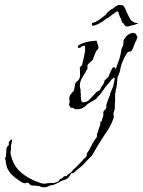

<svg xmlns="http://www.w3.org/2000/svg" viewBox="-268 -438 583 784"><path d="M-97 326Q-101 324 -104.5 323Q-108 322 -112 321Q-121 321 -125 320Q-129 320 -132.5 320Q-136 320 -140 319Q-145 317 -148 313Q-151 308 -160 308Q-165 311 -169 310L-178 307L-193 297Q-210 286 -220 275Q-233 262 -240 244Q-241 240 -242 235.5Q-243 231 -244 227Q-244 216 -248 209Q-244 205 -244 200Q-244 195 -243 189.5Q-242 184 -242 180V173Q-242 170 -240 164Q-238 160 -237 159Q-234 157 -232 154V143Q-230 138 -227 136Q-223 132 -219 131V133Q-219 134 -219 136.5Q-219 139 -220 143L-223 156V173Q-225 179 -225 183Q-225 191 -224 194Q-214 235 -189 260Q-164 284 -127 300Q-116 304 -103 309Q-95 312 -88 312Q-84 312 -80.5 311.5Q-77 311 -73 310Q-64 310 -60 309H-46L-38 306Q-35 305 -32.5 304Q-30 303 -29 302L-23 293Q-16 291 -15 290Q-7 285 -9 284Q-9 281 3 281Q11 272 23 265Q26 262 30 256L39 248L54 233L69 217Q72 212 78 208Q84 203 86 198Q88 196 86 193Q85 190 87 188L95 176L102 163Q104 160 105.5 157Q107 154 108 151Q110 147 112 144Q114 141 116 138Q118 133 122 129Q126 125 128 119V110Q130 105 132 99.5Q134 94 135 89Q137 84 139 78Q141 72 142 67V60L144 58Q146 58 147 57Q147 56 148 55V52L151 43L154 33V19Q156 14 160 11Q165 6 166 2Q167 -1 166 -5Q165 -8 167 -12Q169 -20 172 -27.5Q175 -35 178 -42L181 -50Q181 -53 183 -59L189 -73Q191 -77 192.5 -81Q194 -85 195 -89Q195 -91 196 -94Q197 -96 197 -99Q197 -102 198 -104Q199 -106 199 -108.5Q199 -111 200 -113V-118Q199 -121 196 -121Q194 -118 191 -116Q187 -113 185 -110Q182 -106 179 -102Q176 -98 172 -94Q168 -90 165 -86Q162 -82 159 -78Q157 -74 154.5 -71Q152 -68 150 -65Q148 -61 145 -58Q142 -55 140 -51L136 -47Q134 -46 131 -43Q126 -34 121 -32L91 -14Q89 -13 86 -10Q84 -7 81 -5Q77 -1 72 1Q66 5 62 6Q59 7 56 7Q53 7 50 8H39Q38 8 37.5 7.5Q37 7 36 7L34 4Q30 2 21 2L17 -4Q15 -7 13 -13Q18 -18 16 -28Q15 -31 15 -37Q15 -43 17 -46Q19 -51 22 -54Q24 -56 25 -58Q26 -60 27 -61Q29 -63 30.5 -64Q32 -65 33 -66L36 -79L39 -94Q40 -101 47 -106Q53 -110 56 -117Q59 -123 59 -132Q59 -141 58.5 -149Q58 -157 58 -164Q67 -169 68 -176Q69 -180 70 -184.5Q71 -189 72 -194Q74 -201 75.5 -208.5Q77 -216 78 -223Q81 -236 79 -251Q68 -251 65 -247Q60 -242 53 -242Q52 -242 50 -244Q50 -250 51 -252Q67 -262 84 -266Q104 -271 127 -272V-271Q127 -266 130 -261Q130 -259 131 -256Q132 -253 133 -251Q133 -248 134 -246Q135 -242 134 -242Q133 -238 129 -234Q125 -231 123 -226Q122 -222 120.5 -219Q119 -216 118 -213Q117 -210 116 -207Q115 -204 113 -201Q113 -200 111 -194Q109 -192 106 -189Q103 -186 100 -184Q97 -181 94 -178Q91 -175 89 -172V-155Q87 -154 86 -152Q85 -150 83 -148Q83 -144 79 -140Q75 -134 71 -127Q67 -120 63 -112Q58 -100 58 -90Q58 -86 58.5 -82.5Q59 -79 60 -75Q62 -69 61 -65Q60 -62 62 -56V-46Q62 -41 63 -37Q64 -33 63 -31V-29Q63 -26 69 -20Q86 -20 96 -30L114 -49Q115 -50 116.5 -52Q118 -54 120 -56L127 -63L134 -67Q138 -67 140 -71Q141 -72 141 -73Q141 -74 142 -75Q145 -83 149 -87Q153 -91 156 -99Q158 -103 158 -105Q158 -107 160 -111Q166 -115 168 -118L176 -126Q177 -127 177 -130Q177 -130 177 -131Q177 -132 178 -133Q180 -139 185 -149Q191 -162 194 -163Q197 -165 200 -163Q201 -162 201 -161Q201 -160 202 -159Q202 -156 203 -155V-157Q205 -159 206 -160.5Q207 -162 208 -164Q208 -166 209 -169Q210 -172 211 -174Q216 -186 219 -196L225 -219Q227 -231 228 -237Q229 -241 231 -245Q233 -249 235 -254Q236 -257 236 -262V-271Q241 -283 251 -293Q264 -304 278 -304Q280 -300 282 -302Q286 -302 287 -299Q287 -298 290 -293Q293 -289 293 -286L291 -279Q287 -274 289 -272Q283 -266 280 -254Q278 -248 276 -243.5Q274 -239 272 -235Q268 -228 261 -227Q254 -227 249 -219L243 -209Q241 -206 240 -203Q239 -200 237 -197L233 -187Q229 -179 228 -176Q227 -172 226.5 -168.5Q226 -165 224 -161Q224 -157 223 -153Q222 -149 221 -145Q220 -143 219 -140Q218 -137 217 -134Q213 -126 212 -123L209 -90Q208 -86 207.5 -81.5Q207 -77 205 -72Q205 -67 204 -62.5Q203 -58 202 -54V-22Q201 -18 201 -14.5Q201 -11 201 -7V-2Q201 5 200 9Q199 13 198 16Q197 19 196 21Q194 26 196 32Q198 38 196 43Q192 56 186.5 67.5Q181 79 174 90L146 133L131 157L117 181Q116 183 114.5 185Q113 187 112 189Q111 192 107 198L83 222Q79 227 75 231Q71 235 67 239Q63 243 58.5 246Q54 249 49 253Q45 256 42 260Q37 265 35 266Q35 266 31 268Q31 269 28 269H23Q22 270 22 271Q22 272 21 273L15 282Q10 290 8 290Q4 294 -3 296Q-6 297 -9 298Q-12 299 -15 300Q-19 302 -23.5 304.5Q-28 307 -32 309Q-36 311 -40.5 313Q-45 315 -50 317Q-54 318 -57.5 318.5Q-61 319 -63 319Q-65 320 -67 321Q-69 322 -71 323L-79 326Q-89 327 -97 326ZM251 -330Q248 -330 246.5 -331Q245 -332 244 -332Q240 -335 239 -338Q238 -343 233 -344Q230 -347 228 -354Q227 -362 222 -368Q221 -370 219.5 -375Q218 -380 217 -382Q216 -391 212 -391Q209 -392 207 -390L201 -386Q200 -384 197 -382.5Q194 -381 191 -379Q187 -375 181 -371Q179 -369 177 -368Q175 -367 174 -366L169 -363Q166 -363 162 -359Q157 -354 151.5 -350.5Q146 -347 140 -344Q137 -341 126 -337Q118 -333 112 -333Q107 -333 107 -338Q107 -344 109 -344L117 -347Q119 -347 121 -348Q123 -349 124 -350Q133 -354 141 -360L163 -377Q165 -381 168 -383.5Q171 -386 172 -388Q175 -390 177 -392.5Q179 -395 182 -397Q188 -401 191 -402Q194 -403 197 -406Q200 -409 201 -410L214 -417Q216 -418 220 -417.5Q224 -417 228 -417Q234 -417 236.5 -413.5Q239 -410 241 -407Q243 -403 244.5 -399.5Q246 -396 248 -391Q250 -387 256.5 -373.5Q263 -360 267 -355Q269 -354 271.5 -352Q274 -350 275 -349Q277 -348 279 -347.5Q281 -347 284 -345Q286 -344 289 -344Q292 -344 293 -344Q295 -344 295 -342.5Q295 -341 293 -341Q289 -340 285.5 -338.5Q282 -337 279 -336Q276 -335 271.5 -334.5Q267 -334 262 -332Q258 -330 251 -330Z"/></svg>

Font: Estonia
Style: Regular
Weight: 400
Designer: Robert E. Leuschke
Foundry: Robert E. Leuschke
Version: Version 1.014; ttfautohint (v1.8.3)